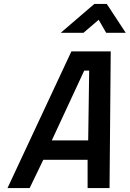

<svg xmlns="http://www.w3.org/2000/svg" viewBox="-20 -951 656 971"><path d="M431 -594 426 -241H242L406 -594ZM130 0 199 -143H423V0H534L540 -691H341L18 0ZM402 -785 479 -851 517 -785H616L520 -931H457L287 -785Z"/></svg>

Font: RazerF5 SemiBold
Style: Italic
Weight: 600
Foundry: Razer Inc.
Version: Version 2